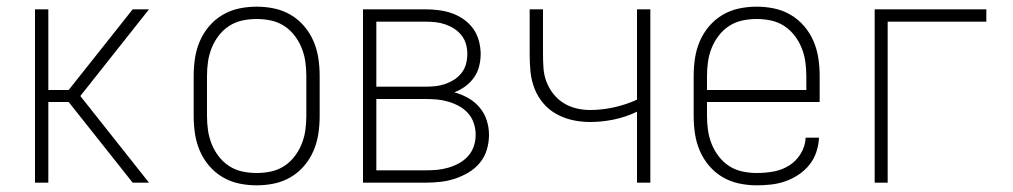

<svg xmlns="http://www.w3.org/2000/svg" viewBox="-20 -548 3040 576"><path d="M427 0H378L186 -242H125V0H85V-520H125V-278H186L378 -520H427L221 -260Z M750 8Q723 8 697 2.5Q671 -3 648 -16.5Q625 -30 607.5 -50.5Q590 -71 579.5 -95.5Q569 -120 565 -146.5Q561 -173 561 -200V-320Q561 -347 565 -373.5Q569 -400 579.5 -424.5Q590 -449 607.5 -469.5Q625 -490 648 -503.5Q671 -517 697 -522.5Q723 -528 750 -528Q777 -528 803 -522.5Q829 -517 852 -503.5Q875 -490 892.5 -469.5Q910 -449 920.5 -424.5Q931 -400 935 -373.5Q939 -347 939 -320V-200Q939 -173 935 -146.5Q931 -120 920.5 -95.5Q910 -71 892.5 -50.5Q875 -30 852 -16.5Q829 -3 803 2.5Q777 8 750 8ZM750 -29Q772 -29 793 -33.5Q814 -38 832 -49.5Q850 -61 863.5 -78.5Q877 -96 885 -116Q893 -136 896 -157Q899 -178 899 -200V-320Q899 -342 896 -363Q893 -384 885 -404Q877 -424 863.5 -441.5Q850 -459 832 -470.5Q814 -482 793 -486.5Q772 -491 750 -491Q728 -491 707 -486.5Q686 -482 668 -470.5Q650 -459 636.5 -441.5Q623 -424 615 -404Q607 -384 604 -363Q601 -342 601 -320V-200Q601 -178 604 -157Q607 -136 615 -116Q623 -96 636.5 -78.5Q650 -61 668 -49.5Q686 -38 707 -33.5Q728 -29 750 -29Z M1256 0H1069V-520H1256Q1276 -520 1296 -517.5Q1316 -515 1335 -508.5Q1354 -502 1371 -490Q1388 -478 1399.5 -462Q1411 -446 1416.5 -426Q1422 -406 1422 -386Q1422 -368 1417.5 -349.5Q1413 -331 1402 -315.5Q1391 -300 1376 -289Q1361 -278 1343 -271Q1365 -265 1384.5 -254Q1404 -243 1418.5 -226Q1433 -209 1440 -187.5Q1447 -166 1447 -143Q1447 -121 1440.5 -99Q1434 -77 1419.5 -59.5Q1405 -42 1385.5 -30.5Q1366 -19 1345 -12Q1324 -5 1301.5 -2.5Q1279 0 1256 0ZM1109 -288H1256Q1271 -288 1286 -289.5Q1301 -291 1315.5 -296Q1330 -301 1342.5 -309Q1355 -317 1364.5 -329Q1374 -341 1378 -356Q1382 -371 1382 -386Q1382 -401 1378 -415.5Q1374 -430 1364.5 -442Q1355 -454 1342.5 -462Q1330 -470 1315.5 -475Q1301 -480 1286 -481.5Q1271 -483 1256 -483H1109ZM1256 -37Q1274 -37 1291 -38.5Q1308 -40 1325 -45Q1342 -50 1357.5 -58.5Q1373 -67 1384.5 -80Q1396 -93 1401.5 -109.5Q1407 -126 1407 -144Q1407 -161 1401.5 -178Q1396 -195 1384.5 -208Q1373 -221 1357.5 -229.5Q1342 -238 1325 -243Q1308 -248 1291 -249.5Q1274 -251 1256 -251H1109V-37Z M1891 0V-213Q1858 -197 1822 -189.5Q1786 -182 1750 -182Q1724 -182 1698.5 -187.5Q1673 -193 1650 -205.5Q1627 -218 1610 -238Q1593 -258 1583.5 -282.5Q1574 -307 1571.5 -333Q1569 -359 1569 -385V-520H1609V-385Q1609 -364 1610.5 -343Q1612 -322 1619.5 -302.5Q1627 -283 1640 -266.5Q1653 -250 1670.5 -239Q1688 -228 1708.5 -223Q1729 -218 1750 -218Q1786 -218 1822 -226Q1858 -234 1891 -249V-520H1931V0Z M2250 8Q2224 8 2197.5 2.5Q2171 -3 2148 -16.5Q2125 -30 2107.5 -50.5Q2090 -71 2079.5 -95.5Q2069 -120 2065 -146.5Q2061 -173 2061 -200V-320Q2061 -347 2065 -373.5Q2069 -400 2079.5 -424.5Q2090 -449 2107.5 -469.5Q2125 -490 2148 -503.5Q2171 -517 2197 -522.5Q2223 -528 2250 -528Q2277 -528 2303 -522.5Q2329 -517 2352 -503.5Q2375 -490 2392.5 -469.5Q2410 -449 2420.5 -424.5Q2431 -400 2435 -373.5Q2439 -347 2439 -320V-242H2101V-200Q2101 -178 2104 -157Q2107 -136 2115 -116Q2123 -96 2136.5 -78.5Q2150 -61 2168 -49.5Q2186 -38 2207.5 -33.5Q2229 -29 2250 -29Q2276 -29 2301 -33.5Q2326 -38 2347.5 -51.5Q2369 -65 2382.5 -87.5Q2396 -110 2397 -135H2437Q2436 -113 2429 -92Q2422 -71 2408.5 -54Q2395 -37 2376.5 -24.5Q2358 -12 2337 -4.5Q2316 3 2294 5.5Q2272 8 2250 8ZM2101 -278H2399V-320Q2399 -342 2396 -363Q2393 -384 2385 -404Q2377 -424 2363.5 -441.5Q2350 -459 2332 -470.5Q2314 -482 2293 -486.5Q2272 -491 2250 -491Q2228 -491 2207 -486.5Q2186 -482 2168 -470.5Q2150 -459 2136.5 -441.5Q2123 -424 2115 -404Q2107 -384 2104 -363Q2101 -342 2101 -320Z M2604 0V-520H2939V-483H2643V0Z"/></svg>

Font: Iosevka Extralight
Style: Regular
Weight: 200
Monospace: yes
Designer: Belleve Invis
Foundry: Belleve Invis
Version: Version 32.0.1; ttfautohint (v1.8.4)